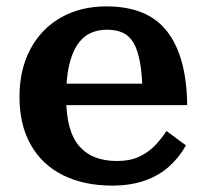

<svg xmlns="http://www.w3.org/2000/svg" viewBox="-20 -569 643 601"><path d="M187 -265Q187 -211 197.5 -172.5Q208 -134 229 -110.5Q250 -87 279.5 -76Q309 -65 346 -65Q386 -65 414.5 -78Q443 -91 464 -112.5Q485 -134 501 -159L562 -114Q541 -76 509 -47.5Q477 -19 432.5 -3.5Q388 12 331 12Q244 12 178.5 -20Q113 -52 77 -114.5Q41 -177 41 -266Q41 -351 75 -415Q109 -479 170.5 -514Q232 -549 313 -549Q377 -549 424 -530Q471 -511 502 -472Q533 -433 549 -375Q565 -317 566 -240H152V-307H450L426 -281Q425 -337 418 -375Q411 -413 398 -435Q385 -457 364.5 -466.5Q344 -476 314 -476Q285 -476 261.5 -464.5Q238 -453 221.5 -428Q205 -403 196 -363Q187 -323 187 -265Z"/></svg>

Font: Roboto Serif SemiBold
Style: Regular
Weight: 600
Designer: Greg Gazdowicz
Foundry: Commercial Type
Version: Version 1.008